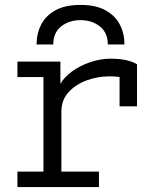

<svg xmlns="http://www.w3.org/2000/svg" viewBox="-20 -762 656 782"><path d="M51 0V-63H157V-448H51V-511H226V-396L220 -410Q238 -445.5 273 -470.8Q308 -496 349.8 -509.5Q391.5 -523 430 -523Q469 -523 496 -516.5Q523 -510 538 -500V-329H467V-479L484 -444Q472 -448 457.5 -449.5Q443 -451 425 -451Q378.5 -451 333.5 -434.8Q288.5 -418.5 259.2 -386.5Q230 -354.5 230 -307V-63H383V0ZM129 -581Q129 -625.5 147.8 -662Q166.5 -698.5 206 -720.2Q245.5 -742 308 -742Q370 -742 409.5 -720.2Q449 -698.5 468 -662Q487 -625.5 487 -581H419Q419 -629 386.5 -654.5Q354 -680 308 -680Q261.5 -680 229.2 -654.5Q197 -629 197 -581Z"/></svg>

Font: Overpass Mono Light Light
Style: Regular
Weight: 300
Monospace: yes
Version: Version 4.000